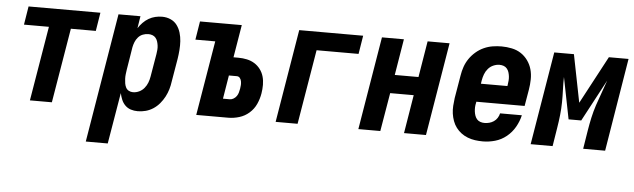

<svg xmlns="http://www.w3.org/2000/svg" viewBox="-47 -711 3595 1089"><g transform="rotate(5 1750.0 -166.5)"><path d="M131 0 202 -425H60L77 -530H486L469 -425H327L256 0Z M467 205 589 -530H714L703 -461Q714 -478 728.5 -493Q743 -508 761 -518.5Q779 -529 798.5 -533.5Q818 -538 837 -538Q863 -538 885.5 -528Q908 -518 922 -499Q936 -480 943 -456.5Q950 -433 951.5 -408.5Q953 -384 951 -358Q949 -332 945 -307L923 -177Q920 -154 913.5 -132Q907 -110 896 -89Q885 -68 869 -49Q853 -30 833 -17Q813 -4 790.5 2Q768 8 745 8Q724 8 705.5 2Q687 -4 673.5 -17.5Q660 -31 652.5 -49Q645 -67 641 -86L592 205ZM709 -97Q727 -97 744 -105Q761 -113 773 -127.5Q785 -142 791.5 -159Q798 -176 801 -194L823 -324Q825 -336 826 -348.5Q827 -361 825.5 -372.5Q824 -384 820.5 -395.5Q817 -407 809.5 -416Q802 -425 791 -429Q780 -433 768 -433Q752 -433 736.5 -427Q721 -421 710 -408.5Q699 -396 693 -381Q687 -366 684 -351Q679 -318 673.5 -285.5Q668 -253 663 -221Q661 -208 659.5 -195Q658 -182 658.5 -169Q659 -156 661 -143.5Q663 -131 668.5 -120Q674 -109 685 -103Q696 -97 709 -97Z M1078 0 1149 -425H1036L1053 -530H1291L1260 -344H1288Q1313 -344 1336.5 -339Q1360 -334 1379.5 -322Q1399 -310 1413 -291.5Q1427 -273 1433.5 -250.5Q1440 -228 1440 -203Q1440 -178 1436 -154Q1431 -123 1417.5 -93Q1404 -63 1379 -41Q1354 -19 1322.5 -9.5Q1291 0 1260 0ZM1221 -105H1260Q1271 -105 1281.5 -111.5Q1292 -118 1298.5 -127.5Q1305 -137 1308 -148Q1311 -159 1313 -170Q1315 -181 1315.5 -191.5Q1316 -202 1314 -212.5Q1312 -223 1305.5 -231Q1299 -239 1288 -239H1243Z M1530 0 1618 -530H1982L1965 -425H1726L1655 0Z M2001 0 2089 -530H2214L2180 -324H2315L2349 -530H2474L2386 0H2261L2297 -219H2163L2126 0Z M2710 8Q2688 8 2666 5Q2644 2 2623.5 -6Q2603 -14 2586.5 -26.5Q2570 -39 2557.5 -55.5Q2545 -72 2537.5 -92.5Q2530 -113 2527 -134.5Q2524 -156 2525.5 -178.5Q2527 -201 2530 -223L2552 -353Q2556 -379 2564.5 -403.5Q2573 -428 2588 -450Q2603 -472 2624 -490Q2645 -508 2669.5 -519Q2694 -530 2719.5 -534Q2745 -538 2770 -538Q2799 -538 2828 -532Q2857 -526 2880 -511Q2903 -496 2919.5 -473Q2936 -450 2943.5 -423Q2951 -396 2950.5 -366Q2950 -336 2945 -307L2929 -213H2654L2653 -206Q2650 -194 2649.5 -181.5Q2649 -169 2650.5 -157Q2652 -145 2656 -133.5Q2660 -122 2667.5 -113.5Q2675 -105 2686.5 -101Q2698 -97 2710 -97Q2724 -97 2737.5 -100.5Q2751 -104 2763 -112Q2775 -120 2783 -132.5Q2791 -145 2794 -159H2918Q2910 -124 2891.5 -91.5Q2873 -59 2844 -35.5Q2815 -12 2780 -2Q2745 8 2710 8ZM2671 -317H2822L2823 -324Q2825 -336 2826 -348.5Q2827 -361 2825.5 -373Q2824 -385 2820.5 -396Q2817 -407 2809.5 -416Q2802 -425 2791 -429Q2780 -433 2767 -433Q2750 -433 2732.5 -425.5Q2715 -418 2702.5 -403.5Q2690 -389 2683.5 -371.5Q2677 -354 2674 -336Z M2982 0 3070 -530H3182L3236 -258L3381 -530H3493L3406 0H3281L3298 -106Q3304 -143 3312 -179.5Q3320 -216 3332 -252.5Q3344 -289 3357.5 -325Q3371 -361 3383 -397L3256 -159H3184L3137 -396Q3136 -360 3137.5 -324Q3139 -288 3138.5 -252Q3138 -216 3134 -179Q3130 -142 3124 -106L3107 0Z"/></g></svg>

Font: Iosevka Curly XBdObl
Style: Regular
Weight: 800
Italic angle: -9°
Monospace: yes
Designer: Belleve Invis
Foundry: Belleve Invis
Version: Version 11.1.0; ttfautohint (v1.8.3)